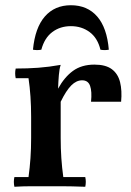

<svg xmlns="http://www.w3.org/2000/svg" viewBox="-20 -712 502 734"><path d="M35 2Q31 -17 35 -35H89Q94 -71 96.5 -107.5Q99 -144 99 -185V-265Q99 -346 89 -413H40Q36 -432 40 -450Q86 -450 126.5 -453Q167 -456 212 -464Q207 -449 205 -425Q203 -401 202 -373L212 -323V-185Q212 -144 214.5 -107.5Q217 -71 222 -35H306Q310 -17 306 2Q251 0 217.5 0Q184 0 156 0Q128 0 98 0Q68 0 35 2ZM328 -323Q332 -362 324.5 -383.5Q317 -405 294 -405Q272 -405 252.5 -385.5Q233 -366 212 -323L202 -373Q226 -417 259 -441Q292 -465 341 -465Q384 -465 407.5 -447.5Q431 -430 439 -398Q447 -366 443 -323ZM364 -522Q353 -567 322.5 -589.5Q292 -612 251 -612Q210 -612 180 -589.5Q150 -567 138 -522Q122 -519 106 -522Q114 -606 151.5 -649Q189 -692 251 -692Q314 -692 351.5 -649Q389 -606 396 -522Q380 -519 364 -522Z"/></svg>

Font: Poltawski Nowy SemiBold
Style: Regular
Weight: 600
Version: Version 1.001;gftools[0.9.25]